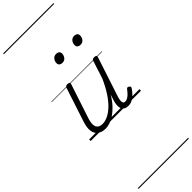

<svg xmlns="http://www.w3.org/2000/svg" viewBox="-549 -1127 1744 1744"><g transform="rotate(-45 323.0 -255.0)"><path d="M175 17Q131 17 101.5 -3.5Q72 -24 65 -65.5Q58 -107 79 -171L185 -494Q189 -506 195.5 -510.5Q202 -515 216 -515Q232 -515 238 -509Q244 -503 240 -491L132 -164Q118 -122 119 -92.5Q120 -63 137.5 -48Q155 -33 188 -33Q218 -33 253.5 -49Q289 -65 327 -100Q365 -135 402.5 -191Q440 -247 476 -327L530 -495Q534 -508 540 -512Q546 -516 560 -516Q576 -516 582.5 -510.5Q589 -505 585 -493L459 -109Q451 -83 450 -65.5Q449 -48 455.5 -39.5Q462 -31 476 -31Q493 -31 509.5 -41.5Q526 -52 540.5 -67.5Q555 -83 566 -98Q571 -106 578 -108Q585 -110 595 -103Q605 -97 606 -90Q607 -83 602 -76Q590 -57 570.5 -35.5Q551 -14 525 1.5Q499 17 468 17Q444 17 428.5 8.5Q413 0 405.5 -15.5Q398 -31 398 -53Q398 -75 405 -103L426 -169Q395 -117 361.5 -81.5Q328 -46 295 -24Q262 -2 231.5 7.5Q201 17 175 17ZM320 -683Q303 -683 291.5 -692Q280 -701 280 -719Q280 -743 295 -762.5Q310 -782 338 -782Q355 -782 366.5 -773Q378 -764 378 -745Q378 -722 363 -702.5Q348 -683 320 -683ZM553 -683Q535 -683 523.5 -692Q512 -701 512 -719Q512 -743 527 -762.5Q542 -782 570 -782Q587 -782 598.5 -773Q610 -764 610 -745Q610 -722 595.5 -702.5Q581 -683 553 -683ZM0 605H646V615H0ZM0 -20H646V0H0ZM0 -505H646V-500H0ZM0 -1125H646V-1115H0Z"/></g></svg>

Font: Playwrite CU Guides
Style: Regular
Weight: 400
Designer: Veronika Burian, José Scaglione
Foundry: TypeTogether
Version: Version 1.003